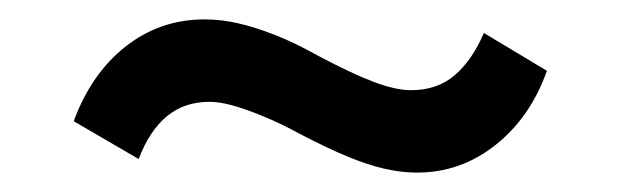

<svg xmlns="http://www.w3.org/2000/svg" viewBox="-20 -386 640 198"><path d="M410 -208Q394 -208 376.5 -212Q359 -216 338.5 -224.5Q318 -233 291 -247Q269 -259 250.5 -266.5Q232 -274 219 -277.5Q206 -281 196 -281Q170 -281 152 -266Q134 -251 123 -222L56 -261Q74 -310 109.5 -338Q145 -366 191 -366Q208 -366 225.5 -362Q243 -358 263.5 -350Q284 -342 309 -328Q343 -310 365.5 -301.5Q388 -293 404 -293Q431 -293 449 -308.5Q467 -324 479 -352L544 -313Q527 -265 491 -236.5Q455 -208 410 -208Z"/></svg>

Font: Nunito Sans 12pt ExtraLight 11pt
Style: Bold
Weight: 700
Version: Version 3.101;gftools[0.9.27]